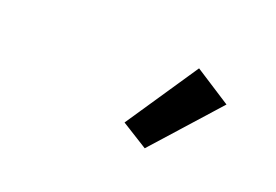

<svg xmlns="http://www.w3.org/2000/svg" viewBox="-45 -895 590 411"><g transform="rotate(20 250.0 -689.5)"><path d="M302.2 -589.4 242.7 -626.5 353 -790 434.6 -737.3Z"/></g></svg>

Font: Schibsted Grotesk Medium
Style: Italic
Weight: 500
Italic angle: -12°
Designer: Bakken & Baeck AS, Henrik Kongsvoll
Foundry: Schibsted ASA
Version: Version 1.100;gftools[0.9.25]